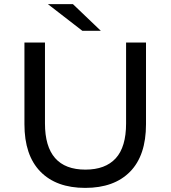

<svg xmlns="http://www.w3.org/2000/svg" viewBox="-20 -907 831 935"><path d="M99 -302V-700H199V-306Q199 -81 396 -81Q493 -81 543.5 -136Q594 -191 594 -306V-700H691V-302Q691 -150 613.5 -71Q536 8 395 8Q254 8 176.5 -71.5Q99 -151 99 -302ZM213 -887H335L471 -757H381Z"/></svg>

Font: CMG Sans Medium
Style: Regular
Weight: 500
Designer: Julieta Ulanovsky
Foundry: Julieta Ulanovsky
Version: Version 7.200